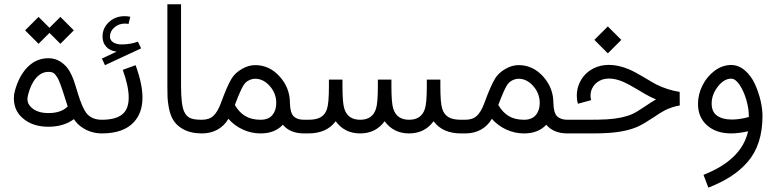

<svg xmlns="http://www.w3.org/2000/svg" viewBox="-20 -615 3581 885"><path d="M95.7 -475.1 157.7 -537.1 208 -486.8 258.3 -537.1 320.3 -475.1 258.3 -413.1 208 -463.4 157.7 -413.1ZM449.2 0Q411.6 0 379.2 -15.6Q346.7 -31.2 327.1 -56.6Q326.2 -57.6 320.8 -65.9Q273.4 -30.8 203.1 -30.8Q127.4 -30.8 82 -72.8Q43.9 -107.4 43.9 -161.6Q43.9 -180.2 48.8 -196.8Q65.9 -259.3 100.1 -298.3Q142.6 -346.7 203.1 -346.7Q234.9 -346.7 260.3 -329.8Q285.6 -313 300.8 -286.6Q306.2 -277.3 310.8 -267.3Q315.4 -257.3 319.6 -245.4Q323.7 -233.4 326.2 -225.6Q328.6 -217.8 333.3 -202.9Q337.9 -188 339.4 -182.6Q359.4 -118.7 377.4 -94.7Q401.9 -63 449.2 -63H456.1V0ZM203.1 -283.7Q171.4 -283.7 147 -256.3Q123 -229.5 109.9 -180.2Q106.4 -165.5 106.4 -157.7Q106.4 -136.2 125 -119.1Q152.8 -93.8 203.1 -93.8Q262.2 -93.8 292 -124.5Q289.1 -132.8 279.3 -164.1Q256.8 -236.3 246.1 -254.9Q236.3 -271.5 228 -277.6Q219.7 -283.7 203.1 -283.7Z M615.7 -422.9 630.4 -392.1 463.9 -314.5 449.7 -345.2 517.6 -377Q487.8 -380.4 470.2 -398.9Q452.6 -417.5 452.6 -446.8Q452.6 -485.8 482.2 -513.2Q511.7 -540.5 554.7 -540.5Q567.4 -540.5 580.6 -537.6L572.3 -504.4Q564.9 -506.3 555.7 -506.3Q527.3 -506.3 507.1 -488.5Q486.8 -470.7 486.8 -446.8Q486.8 -429.2 502.2 -419.7Q517.6 -410.2 540.5 -410.2Q580.1 -410.2 615.7 -422.9ZM449.2 0H442.4V-63H449.2Q521.5 -63 550.8 -94.7Q573.2 -119.1 573.2 -165Q573.2 -217.8 545.9 -293L605 -314.5Q636.7 -228.5 636.7 -165Q636.7 -95.2 597.2 -52.2Q549.3 0 449.2 0Z M910.2 -63H917V0H910.2Q858.9 0 823 -20.3Q787.1 -40.5 771.5 -75.2Q762.2 -95.7 757.6 -122.3Q752.9 -148.9 752.2 -168Q751.5 -187 751.5 -219.2V-595.2H814.5V-219.2Q814.5 -132.3 828.6 -101.1Q837.9 -80.6 854.5 -71.8Q871.1 -63 910.2 -63Z M1156.2 -252Q1142.1 -252 1127 -244.6Q1111.8 -237.3 1101.6 -220.7Q1088.4 -199.2 1062.5 -131.3Q1081.5 -97.7 1110.1 -80.3Q1138.7 -63 1181.2 -63Q1217.3 -63 1235.4 -84.5Q1253.4 -106 1253.4 -140.1Q1253.4 -184.6 1223.6 -218.3Q1193.8 -252 1156.2 -252ZM910.2 -63Q944.3 -63 963.6 -81.1Q982.9 -99.1 997.6 -138.2Q1027.8 -221.2 1047.9 -253.4Q1063.5 -278.8 1094.5 -296.9Q1125.5 -314.9 1156.2 -314.9Q1221.7 -314.9 1269 -262.5Q1316.4 -210 1316.4 -140.1Q1317.4 -95.2 1333.5 -79.1Q1349.6 -63 1381.3 -63H1388.2V0H1381.3Q1317.4 0 1283.7 -40Q1246.6 0 1181.2 0Q1137.7 0 1098.9 -18.1Q1060.1 -36.1 1032.7 -67.4Q1014.2 -35.2 982.7 -17.6Q951.2 0 910.2 0H903.3V-63Z M1784.2 -248V-216.8Q1784.2 -139.2 1793 -113.3Q1809.1 -63 1865.7 -63Q1922.4 -63 1938.5 -113.3Q1947.3 -139.2 1947.3 -216.8V-248H2009.8V-216.8Q2009.8 -139.2 2018.6 -113.3Q2026.4 -87.9 2046.6 -75.4Q2066.9 -63 2105 -63H2131.3V0H2105Q2020 0 1978.5 -56.2Q1937.5 0 1865.7 0Q1793.9 0 1752.9 -56.2Q1711.9 0 1640.1 0Q1568.4 0 1527.3 -56.2Q1485.8 0 1400.9 0H1374.5V-63H1400.9Q1439 -63 1459.2 -75.4Q1479.5 -87.9 1487.3 -113.3Q1496.1 -139.2 1496.1 -216.8V-248H1558.6V-216.8Q1558.6 -139.2 1567.4 -113.3Q1583.5 -63 1640.1 -63Q1696.8 -63 1712.9 -113.3Q1721.7 -139.2 1721.7 -216.8V-248Z M2370.6 -252Q2356.4 -252 2341.3 -244.6Q2326.2 -237.3 2315.9 -220.7Q2302.7 -199.2 2276.9 -131.3Q2295.9 -97.7 2324.5 -80.3Q2353 -63 2395.5 -63Q2431.6 -63 2449.7 -84.5Q2467.8 -106 2467.8 -140.1Q2467.8 -184.6 2438 -218.3Q2408.2 -252 2370.6 -252ZM2124.5 -63Q2158.7 -63 2178 -81.1Q2197.3 -99.1 2211.9 -138.2Q2242.2 -221.2 2262.2 -253.4Q2277.8 -278.8 2308.8 -296.9Q2339.8 -314.9 2370.6 -314.9Q2436 -314.9 2483.4 -262.5Q2530.8 -210 2530.8 -140.1Q2531.7 -95.2 2547.9 -79.1Q2564 -63 2595.7 -63H2602.5V0H2595.7Q2531.7 0 2498 -40Q2460.9 0 2395.5 0Q2352.1 0 2313.2 -18.1Q2274.4 -36.1 2247.1 -67.4Q2228.5 -35.2 2197 -17.6Q2165.5 0 2124.5 0H2117.7V-63Z M2719.7 -431.2 2781.7 -493.2 2843.8 -431.2 2781.7 -369.1ZM2786.6 -315.9Q2830.6 -315.9 2879.4 -295.4Q2906.7 -283.7 2949 -258.3Q2991.2 -232.9 3004.4 -226.1Q3056.2 -200.2 3112.8 -191.4L3113.3 -128.9Q3078.1 -123 3046.4 -107.4Q3030.3 -99.6 2989.3 -72Q2948.2 -44.4 2920.4 -31.7Q2866.7 -7.3 2781.2 -2Q2753.9 0 2700.2 0H2588.9V-63H2685.1Q2747.1 -63 2777.3 -64.9Q2849.6 -69.3 2894.5 -89.4Q2913.6 -97.7 2949.7 -122.3Q2985.8 -147 3003.9 -156.7Q2988.3 -163.1 2976.1 -169.4Q2956.5 -179.2 2915.8 -203.9Q2875 -228.5 2854 -237.3Q2817.9 -252.9 2788.1 -252.9Q2763.2 -252.9 2744.6 -243.2Q2720.2 -231 2708.5 -205.6Q2702.1 -191.4 2702.1 -174.3Q2702.1 -162.1 2704.6 -153.3L2643.6 -136.7Q2638.7 -154.3 2638.7 -174.3Q2638.7 -204.1 2650.4 -231Q2670.9 -276.9 2715.8 -299.8Q2747.6 -315.9 2786.6 -315.9Z M3350.1 -252.4Q3317.4 -252.4 3288.8 -215.8Q3260.3 -179.2 3260.3 -137.7Q3260.3 -99.1 3285.6 -81.5Q3311 -64 3353 -64Q3390.1 -64 3431.6 -75.7V-80.6Q3431.6 -114.3 3420.2 -154.3Q3408.7 -194.3 3389.4 -223.4Q3370.1 -252.4 3350.1 -252.4ZM3428.2 -9.8Q3382.3 0 3351.1 0Q3281.2 0 3239.3 -37.1Q3197.3 -74.2 3197.3 -136.2Q3197.3 -179.7 3217.8 -220.9Q3238.3 -262.2 3273.9 -288.8Q3309.6 -315.4 3350.1 -315.4Q3384.3 -315.4 3413.1 -290.8Q3441.9 -266.1 3459 -229Q3476.1 -191.9 3485.4 -152.8Q3494.6 -113.8 3494.6 -80.6Q3494.6 -14.2 3477.5 38.8Q3460.4 91.8 3426.5 130.9Q3392.6 169.9 3348.6 198.2Q3304.7 226.6 3245.1 250L3222.7 190.9Q3398.4 122.1 3428.2 -9.8Z"/></svg>

Font: Estedad
Style: regular
Weight: 400
Version: Version 0.7(Beta10)